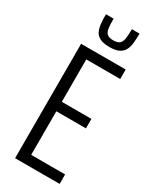

<svg xmlns="http://www.w3.org/2000/svg" viewBox="-225 -943 807 1000"><g transform="rotate(30 178.5 -443.0)"><path d="M59 0V-688H327V-631H123V-376H301V-319H123V-57H327V0ZM194 -747Q159 -747 138 -757Q117 -767 108 -786Q99 -805 96.5 -830Q94 -855 94 -886H140Q140 -853 142.5 -831Q145 -809 156.5 -798Q168 -787 194 -787Q221 -787 232.5 -798Q244 -809 247 -831Q250 -853 250 -886H296Q296 -855 293.5 -830Q291 -805 281.5 -786.5Q272 -768 251.5 -757.5Q231 -747 194 -747Z"/></g></svg>

Font: Saira ExtraCondensed
Style: Regular
Weight: 400
Width: 2
Designer: Hector Gatti with collaboration of the Omnibus-Type team
Foundry: Omnibus-Type
Version: Version 1.101